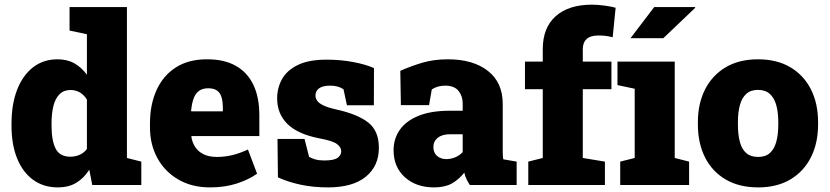

<svg xmlns="http://www.w3.org/2000/svg" viewBox="-20 -792 3552 822"><path d="M228 10.3Q166 10.3 121.3 -22.5Q76.7 -55.2 53 -114.5Q29.3 -173.8 29.3 -252.9V-263.2Q29.3 -345.7 53.2 -407.5Q77.1 -469.2 121.3 -503.7Q165.5 -538.1 226.1 -538.1Q268.1 -538.1 298.6 -520.8Q329.1 -503.4 352.1 -472.2V-645.5L277.8 -661.1V-761.7H352.1H523.4V-115.7L585 -100.1V0H375L362.3 -65.4Q338.4 -28.3 305.7 -9Q272.9 10.3 228 10.3ZM281.2 -121.1Q302.7 -121.1 321.3 -129.4Q339.8 -137.7 352.1 -154.3V-365.7Q339.8 -385.7 322 -396.2Q304.2 -406.7 282.2 -406.7Q252.9 -406.7 234.9 -388.7Q216.8 -370.6 208.7 -338.4Q200.7 -306.2 200.7 -263.2V-252.9Q200.7 -189.9 218.3 -155.5Q235.8 -121.1 281.2 -121.1Z M879.4 10.3Q801.8 10.3 743.9 -23.2Q686 -56.6 654.1 -114.7Q622.1 -172.9 622.1 -246.1V-264.2Q622.1 -344.7 650.4 -406.7Q678.7 -468.8 733.4 -503.7Q788.1 -538.6 867.7 -538.1Q939.5 -538.1 989 -510.5Q1038.6 -482.9 1064.5 -429.4Q1090.3 -376 1090.3 -297.9V-209.5H799.8L799.3 -206.1Q803.2 -181.2 816.2 -161.9Q829.1 -142.6 852.1 -131.3Q875 -120.1 908.7 -120.1Q941.9 -120.1 973.9 -127.7Q1005.9 -135.3 1041.5 -151.9L1080.6 -48.3Q1044.9 -22.9 993.7 -6.3Q942.4 10.3 879.4 10.3ZM799.8 -315.4H934.1V-328.1Q934.1 -356.4 928.5 -375.5Q922.9 -394.5 909.2 -404.3Q895.5 -414.1 871.6 -414.1Q845.7 -414.1 830.3 -401.6Q814.9 -389.2 807.9 -367.4Q800.8 -345.7 797.9 -317.9Z M1383.8 10.3Q1321.3 10.3 1267.3 -1.2Q1213.4 -12.7 1169.9 -32.7L1168 -197.3H1283.7L1303.2 -120.6Q1313.5 -114.3 1329.6 -109.6Q1345.7 -105 1368.2 -105Q1409.7 -105 1425.3 -116.2Q1440.9 -127.4 1440.9 -144.5Q1440.9 -161.1 1423.1 -175Q1405.3 -189 1347.2 -199.7Q1254.4 -217.8 1210.4 -261.5Q1166.5 -305.2 1166.5 -370.6Q1166.5 -415 1187 -452.6Q1207.5 -490.2 1254.2 -513.4Q1300.8 -536.6 1378.9 -536.6Q1438.5 -536.6 1492.4 -526.4Q1546.4 -516.1 1581.1 -500.5L1580.6 -341.3H1465.3L1450.7 -409.7Q1439.5 -417.5 1425.3 -421.4Q1411.1 -425.3 1393.6 -425.3Q1360.8 -425.3 1345.7 -413.6Q1330.6 -401.9 1330.6 -383.3Q1330.6 -372.6 1337.2 -361.8Q1343.8 -351.1 1363.3 -341.3Q1382.8 -331.5 1420.4 -323.2Q1510.7 -303.2 1556.4 -267.6Q1602.1 -231.9 1602.1 -159.2Q1602.1 -81.1 1546.1 -35.4Q1490.2 10.3 1383.8 10.3Z M1838.4 10.3Q1761.7 10.3 1713.4 -33.2Q1665 -76.7 1665 -148.9Q1665 -198.2 1691.7 -236.3Q1718.3 -274.4 1771.7 -296.1Q1825.2 -317.9 1905.8 -317.9H1960.9V-349.1Q1960.9 -380.9 1942.9 -403.1Q1924.8 -425.3 1885.7 -425.3Q1869.1 -425.3 1854.7 -421.1Q1840.3 -417 1828.6 -409.2L1816.9 -341.8H1696.3L1693.8 -488.8Q1738.8 -508.8 1787.8 -523.4Q1836.9 -538.1 1897.5 -538.1Q2005.4 -538.1 2068.8 -488.5Q2132.3 -439 2132.3 -347.2V-152.3Q2132.3 -141.1 2132.6 -130.4Q2132.8 -119.6 2134.8 -109.9L2191.9 -100.1V0H1991.7Q1985.4 -8.8 1978 -23.4Q1970.7 -38.1 1967.8 -52.7Q1943.8 -22.9 1914.1 -6.3Q1884.3 10.3 1838.4 10.3ZM1891.1 -110.8Q1909.7 -110.8 1928.5 -118.4Q1947.3 -126 1960.9 -141.1V-217.3H1907.7Q1873 -217.3 1854.2 -202.1Q1835.4 -187 1835.4 -162.1Q1835.4 -138.2 1851.1 -124.5Q1866.7 -110.8 1891.1 -110.8Z M2241.7 0V-100.1L2303.7 -115.7V-410.2H2227.5V-528.3H2303.7V-581.5Q2303.7 -673.3 2359.1 -722.7Q2414.6 -772 2514.2 -772Q2540.5 -772 2569.8 -767.8Q2599.1 -763.7 2615.7 -758.8L2603 -632.3Q2589.4 -636.2 2574.2 -638.2Q2559.1 -640.1 2542 -640.1Q2508.3 -640.1 2491.7 -625Q2475.1 -609.9 2475.1 -581.5V-528.3H2597.7V-410.2H2475.1V-115.7L2569.8 -100.1V0Z M2635.3 0V-100.1L2697.3 -115.7V-412.1L2623.5 -427.7V-528.3H2868.7V-115.7L2930.2 -100.1V0ZM2679.2 -628.4 2780.8 -761.7H2955.6L2956.5 -758.8L2819.8 -628.4H2682.6Z M3226.1 10.3Q3144.5 10.3 3086.7 -23.7Q3028.8 -57.6 2998.3 -118.4Q2967.8 -179.2 2967.8 -259.3V-269Q2967.8 -348.1 2998.3 -408.7Q3028.8 -469.2 3086.4 -503.7Q3144 -538.1 3225.1 -538.1Q3306.6 -538.1 3364 -503.9Q3421.4 -469.7 3451.9 -409.2Q3482.4 -348.6 3482.4 -269V-259.3Q3482.4 -179.7 3451.9 -118.9Q3421.4 -58.1 3364 -23.9Q3306.6 10.3 3226.1 10.3ZM3226.1 -120.1Q3257.3 -120.1 3276.1 -137Q3294.9 -153.8 3303.5 -185.1Q3312 -216.3 3312 -259.3V-269Q3312 -310.5 3303.5 -341.6Q3294.9 -372.6 3275.9 -389.9Q3256.8 -407.2 3225.1 -407.2Q3193.8 -407.2 3174.8 -389.9Q3155.8 -372.6 3147.5 -341.6Q3139.2 -310.5 3139.2 -269V-259.3Q3139.2 -215.8 3147.5 -184.6Q3155.8 -153.3 3174.8 -136.7Q3193.8 -120.1 3226.1 -120.1Z"/></svg>

Font: Roboto Slab LO Black
Style: Regular
Weight: 900
Designer: Google
Version: Version 2.000